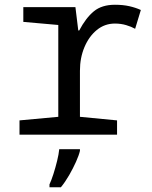

<svg xmlns="http://www.w3.org/2000/svg" viewBox="-20 -566 640 807"><path d="M62 0V-60L225 -75V-461L78 -474V-536H297L309 -438H313Q341 -491 374.5 -518.5Q408 -546 463 -546Q497 -546 523.5 -540Q550 -534 572 -524L548 -445Q532 -454 510 -460.5Q488 -467 463 -467Q420 -467 387 -440Q354 -413 335 -368Q316 -323 316 -269V-75L472 -60V0ZM188 209Q196 192 204.5 165.5Q213 139 220 110.5Q227 82 229 61H316V68Q312 86 299.5 114Q287 142 270.5 170.5Q254 199 236 221H188Z"/></svg>

Font: Noto Sans Mono
Style: Regular
Weight: 400
Designer: Monotype Design Team
Foundry: Monotype Imaging Inc.
Version: Version 2.014